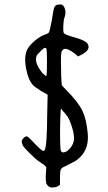

<svg xmlns="http://www.w3.org/2000/svg" viewBox="-20 -729 480 852"><path d="M231.4 -707Q236.3 -709 246.1 -709Q260.7 -710.9 267.6 -691.4Q274.4 -671.9 265.6 -649.4Q261.7 -637.7 260.7 -611.8Q259.8 -585.9 263.7 -582Q266.6 -575.2 316.4 -561.5Q360.4 -548.8 369.1 -534.2Q383.8 -508.8 343.8 -487.3L326.2 -478.5L314.5 -489.3Q280.3 -515.6 265.6 -511.7Q260.7 -511.7 253.9 -502Q249 -489.3 251 -426.8Q251 -412.1 251.5 -394.5Q252 -377 252.9 -366.2L253.9 -353.5Q256.8 -345.7 274.4 -329.1Q326.2 -277.3 345.7 -237.3Q363.3 -201.2 369.1 -138.7Q376 -71.3 335.9 -32.2Q319.3 -15.6 303.7 -8.8Q299.8 -6.8 271.5 7.8Q253.9 14.6 250 22.9Q246.1 31.2 246.1 60.5V90.8L236.3 97.7Q228.5 102.5 215.8 102.5Q197.3 106.4 185.5 85.9Q181.6 63.5 183.6 43L185.5 12.7L175.8 2.9Q173.8 2 166 -3.9Q158.2 -9.8 154.3 -11.7Q140.6 -20.5 113.8 -46.9Q86.9 -73.2 81.1 -84Q76.2 -96.7 76.2 -101.6Q76.2 -107.4 84 -115.7Q91.8 -124 98.6 -124Q104.5 -124 133.8 -91.8Q146.5 -79.1 153.8 -72.3Q161.1 -65.4 166.5 -62Q171.9 -58.6 174.3 -59.1Q176.8 -59.6 178.7 -64.5Q188.5 -80.1 189.5 -223.6L191.4 -308.6L164.1 -324.2Q133.8 -343.8 128.9 -348.6Q105.5 -372.1 95.7 -425.3Q85.9 -478.5 100.6 -508.8Q110.4 -527.3 132.3 -546.4Q154.3 -565.4 175.8 -574.2Q189.5 -578.1 196.3 -584Q200.2 -587.9 209 -633.8Q216.8 -683.6 219.7 -693.4Q222.7 -703.1 231.4 -707ZM185.5 -513.7Q183.6 -516.6 178.7 -516.6Q174.8 -516.6 162.6 -504.4Q150.4 -492.2 143.6 -484.4Q128.9 -452.1 168.9 -404.3Q180.7 -392.6 185.5 -391.6Q188.5 -395.5 188.5 -452.6Q188.5 -509.8 185.5 -513.7ZM260.7 -234.4 251 -247.1Q249 -247.1 247.6 -205.1Q246.1 -163.1 246.6 -118.2Q247.1 -73.2 249 -64.5Q252 -45.9 274.4 -56.6Q289.1 -65.4 298.8 -82Q308.6 -98.6 308.6 -114.3Q308.6 -136.7 298.3 -168.5Q288.1 -200.2 279.3 -211.9Q277.3 -213.9 271.5 -222.2Q265.6 -230.5 260.7 -234.4Z"/></svg>

Font: JasonHandwriting2
Style: Regular
Weight: 400
Version: Version 1.05.10